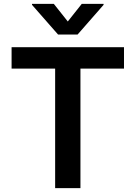

<svg xmlns="http://www.w3.org/2000/svg" viewBox="-20 -971 700 991"><path d="M257.8 -951H145.2V-946L279.8 -792.6H380.3L514.6 -946V-951H402L329.9 -860.1ZM39.8 -616.8H264.6V0H395.2V-616.8H620V-727.3H39.8Z"/></svg>

Font: TID UI Semi Bold
Style: Regular
Weight: 600
Designer: The TID Project Authors
Foundry: Bakken & Bæck
Version: Version 1.001;hotconv 1.0.109;makeotfexe 2.5.65596